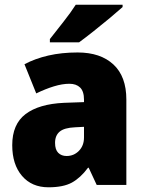

<svg xmlns="http://www.w3.org/2000/svg" viewBox="-20 -786 616 816"><path d="M310 -563Q407 -563 462 -512Q517 -461 517 -363V0H391L357 -73H354Q322 -30 285.5 -10Q249 10 186 10Q115 10 73.5 -38.5Q32 -87 32 -169Q32 -258 88.5 -301Q145 -344 252 -349L337 -352V-362Q337 -398 320.5 -414Q304 -430 275 -430Q245 -430 209 -419Q173 -408 134 -389L84 -513Q129 -537 185.5 -550Q242 -563 310 -563ZM299 -245Q253 -243 233.5 -226.5Q214 -210 214 -179Q214 -150 227.5 -136.5Q241 -123 263 -123Q294 -123 315.5 -145Q337 -167 337 -202V-247ZM501 -756Q481 -738 447.5 -710Q414 -682 378 -653.5Q342 -625 316 -606H192V-620Q217 -652 249 -692.5Q281 -733 302 -766H501Z"/></svg>

Font: Noto Sans Lao UI SemCond Blk
Style: Regular
Weight: 900
Width: 4
Designer: Monotype Design Team
Foundry: Monotype Imaging Inc.
Version: Version 2.000; ttfautohint (v1.8.4.7-5d5b)